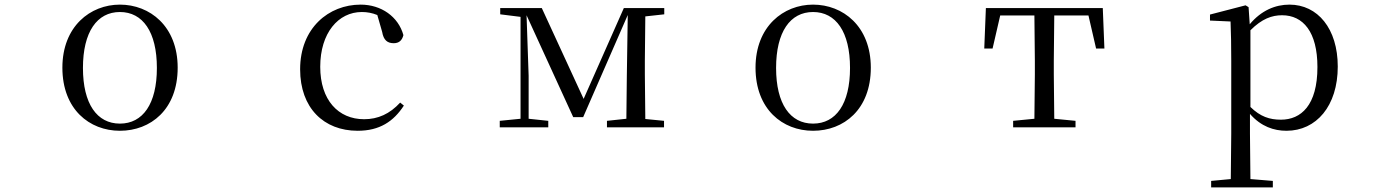

<svg xmlns="http://www.w3.org/2000/svg" viewBox="-20 -551 6040 831"><path d="M499 15C632 15 749 -77 749 -258C749 -438 628 -531 499 -531C371 -531 250 -437 250 -258C250 -78 367 15 499 15ZM499 -16C400 -16 339 -101 339 -257C339 -413 400 -499 499 -499C598 -499 659 -413 659 -257C659 -101 598 -16 499 -16Z M1528 15C1623 15 1683 -25 1728 -94L1712 -107C1667 -58 1616 -35 1556 -35C1444 -35 1366 -118 1366 -262C1366 -408 1444 -499 1546 -499C1569 -499 1591 -495 1613 -486L1634 -413C1640 -378 1656 -364 1684 -364C1706 -364 1720 -375 1726 -399C1704 -479 1630 -531 1541 -531C1403 -531 1279 -430 1279 -251C1279 -84 1381 15 1528 15Z M2233 0H2353V-28L2268 -37V-223L2259 -485L2461 -44H2504L2697 -486L2693 -222L2691 -37L2607 -28V0H2854V-28L2773 -36L2771 -229V-288L2773 -480L2855 -489V-516H2680L2506 -123L2325 -516H2145V-489L2233 -478V-37L2143 -28V0Z M3499 15C3632 15 3749 -77 3749 -258C3749 -438 3628 -531 3499 -531C3371 -531 3250 -437 3250 -258C3250 -78 3367 15 3499 15ZM3499 -16C3400 -16 3339 -101 3339 -257C3339 -413 3400 -499 3499 -499C3598 -499 3659 -413 3659 -257C3659 -101 3598 -16 3499 -16Z M4456 0H4635V-28L4543 -37L4541 -229V-288L4543 -484H4691L4724 -341H4760L4753 -516H4247L4240 -341H4276L4309 -484H4457L4459 -288V-229L4457 -37L4365 -28V0Z M5548 15C5677 15 5770 -92 5770 -263C5770 -427 5683 -531 5561 -531C5500 -531 5439 -506 5389 -446L5384 -520L5371 -528L5217 -488V-462L5306 -458C5308 -408 5309 -355 5309 -287V27L5307 224L5222 232V260H5489V232L5392 224L5390 27V-58C5438 -3 5494 15 5548 15ZM5392 -420C5442 -470 5485 -485 5529 -485C5620 -485 5682 -413 5682 -261C5682 -95 5611 -33 5524 -33C5475 -33 5435 -46 5392 -88Z"/></svg>

Font: Harano Aji Mincho K1
Style: Regular
Weight: 400
Foundry: Masamichi Hosoda
Version: HaranoAjiMinchoK1-Regular version 20230610;ttx 4.39.4